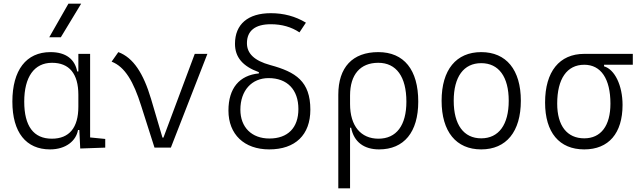

<svg xmlns="http://www.w3.org/2000/svg" viewBox="-20 -815 3556 1060"><path d="M256.3 9.8C344.2 9.8 400.4 -38.1 410.6 -97.2H418L422.9 4.9L561 0V-47.9L477.5 -56.2V-517.6H412.6V-420.4H406.2C393.6 -486.8 345.2 -527.3 258.8 -527.3C124.5 -527.3 48.3 -427.7 48.3 -253.9C48.3 -84 124 9.8 256.3 9.8ZM412.6 -226.1C412.6 -109.9 362.3 -49.3 266.1 -49.3C165.5 -49.3 113.8 -118.7 113.8 -253.9C113.8 -390.1 168.9 -468.3 267.1 -468.3C362.3 -468.3 412.6 -408.2 412.6 -291.5ZM252 -609.4H315.9L428.2 -794.9H357.9Z M833 0H923.3L1125 -517.6H1055.2L882.3 -55.2H877L814 -268.6C772 -409.7 716.3 -496.6 633.3 -527.3L596.2 -474.6C669.9 -446.3 717.3 -364.3 759.3 -231Z M1466.3 9.8C1610.4 9.8 1693.4 -70.3 1693.4 -209.5C1693.4 -366.2 1612.8 -417.5 1472.7 -455.6C1383.3 -480 1343.3 -520 1343.3 -576.7C1343.3 -645 1388.7 -681.2 1475.1 -681.2C1536.1 -681.2 1588.9 -666 1633.3 -636.2L1668.9 -689.9C1610.4 -725.1 1546.4 -742.2 1475.1 -742.2C1349.1 -742.2 1277.3 -681.2 1277.3 -573.2C1277.3 -499.5 1319.3 -449.2 1409.2 -416.5V-409.7C1301.8 -399.4 1241.2 -328.1 1241.2 -204.6C1241.2 -73.2 1328.1 9.8 1466.3 9.8ZM1467.3 -50.3C1369.6 -50.3 1307.1 -112.3 1307.1 -209.5C1307.1 -314.5 1369.1 -383.8 1462.9 -383.8C1565.9 -383.8 1627.4 -319.8 1627.4 -212.9C1627.4 -109.4 1568.8 -50.3 1467.3 -50.3Z M2072.8 9.8C2210.4 9.8 2289.1 -85.4 2289.1 -253.9C2289.1 -429.7 2210.4 -527.3 2068.4 -527.3C1926.3 -527.3 1847.7 -443.4 1847.7 -292V224.6H1912.6V-109.9H1918.5C1934.1 -29.8 1991.2 9.8 2072.8 9.8ZM1912.6 -240.7V-287.6C1912.6 -403.3 1968.8 -468.3 2068.4 -468.3C2168 -468.3 2223.6 -391.6 2223.6 -253.9C2223.6 -122.6 2168.5 -49.3 2069.3 -49.3C1972.7 -49.3 1912.6 -119.1 1912.6 -240.7Z M2636.7 9.8C2774.9 9.8 2855.5 -87.9 2855.5 -258.8C2855.5 -429.7 2774.9 -527.3 2636.7 -527.3C2498.5 -527.3 2418 -429.7 2418 -258.8C2418 -87.9 2498.5 9.8 2636.7 9.8ZM2636.7 -51.3C2540 -51.3 2484.9 -126.5 2484.9 -258.8C2484.9 -391.1 2540 -466.3 2636.7 -466.3C2733.4 -466.3 2788.6 -391.1 2788.6 -258.8C2788.6 -126.5 2733.4 -51.3 2636.7 -51.3Z M3205.6 9.8C3340.3 9.8 3417 -79.1 3417 -235.8C3417 -343.8 3373.5 -432.1 3314.9 -448.7V-457.5H3473.6V-517.6H3205.6C3068.4 -517.6 2989.3 -419.9 2989.3 -249C2989.3 -84 3067.4 9.8 3205.6 9.8ZM3205.6 -51.3C3110.8 -51.3 3056.2 -120.6 3056.2 -242.7C3056.2 -379.9 3109.9 -457.5 3205.6 -457.5C3297.9 -457.5 3350.1 -379.9 3350.1 -242.7C3350.1 -120.6 3297.4 -51.3 3205.6 -51.3Z"/></svg>

Font: Cascadia Code PL Light
Style: Regular
Weight: 300
Monospace: yes
Designer: Aaron Bell
Foundry: Saja Typeworks
Version: Version 2404.023